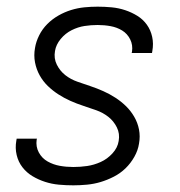

<svg xmlns="http://www.w3.org/2000/svg" viewBox="-20 -548 540 576"><path d="M200 8Q178 8 156.5 6Q135 4 115 -2.5Q95 -9 77.5 -19.5Q60 -30 47.5 -46Q35 -62 30 -83Q25 -104 29 -126L30 -132H91L90 -129Q87 -108 96.5 -90.5Q106 -73 123 -63.5Q140 -54 159.5 -50.5Q179 -47 200 -47Q221 -47 241.5 -50Q262 -53 282 -62Q302 -71 317.5 -88Q333 -105 336 -125Q340 -147 330.5 -166Q321 -185 305 -197.5Q289 -210 269.5 -217Q250 -224 230 -230.5Q210 -237 191 -245.5Q172 -254 155 -265Q138 -276 123.5 -290Q109 -304 99 -322Q89 -340 85 -361Q81 -382 85 -404Q88 -423 97.5 -442Q107 -461 122 -476Q137 -491 155.5 -501.5Q174 -512 193.5 -518Q213 -524 233 -526Q253 -528 273 -528Q294 -528 315 -526Q336 -524 355.5 -517.5Q375 -511 392 -500.5Q409 -490 420.5 -474Q432 -458 436.5 -437.5Q441 -417 437 -395L436 -389H375L376 -393Q379 -413 370.5 -430Q362 -447 346.5 -456.5Q331 -466 312 -469.5Q293 -473 273 -473Q253 -473 233.5 -470Q214 -467 195 -457.5Q176 -448 162 -431Q148 -414 145 -395Q141 -373 150.5 -354Q160 -335 176 -322.5Q192 -310 212 -303Q232 -296 251.5 -289.5Q271 -283 290 -274.5Q309 -266 326 -255Q343 -244 357.5 -230Q372 -216 382.5 -198Q393 -180 397 -159.5Q401 -139 397 -117Q394 -97 383 -77.5Q372 -58 356.5 -43Q341 -28 321.5 -18Q302 -8 282 -2Q262 4 241 6Q220 8 200 8Z"/></svg>

Font: Iosevka SS18 Light
Style: Italic
Weight: 300
Italic angle: -9°
Monospace: yes
Designer: Belleve Invis
Foundry: Belleve Invis
Version: Version 25.1.1; ttfautohint (v1.8.4)